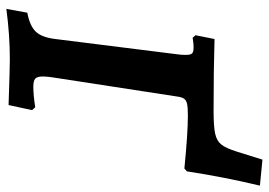

<svg xmlns="http://www.w3.org/2000/svg" viewBox="-141 -695 847 605"><g transform="rotate(90 282.5 -392.5)"><path d="M565 -788Q538 -676 520 -558L511 -550Q400 -561 344 -561Q319 -561 307.5 -558.5Q296 -556 291 -549Q286 -542 284 -526L224 -136Q221 -117 221 -104Q221 -86 228 -80Q235 -74 253 -74Q280 -74 318 -80L327 -70L311 4Q195 0 167 0Q90 0 8 11L20 -55Q62 -63 80 -82Q98 -101 103 -144L151 -527Q153 -539 153 -555Q153 -570 148 -574.5Q143 -579 130 -579Q121 -579 113 -578Q105 -577 99 -576L91 -585L103 -645Q199 -642 328 -642Q379 -642 401.5 -647Q424 -652 435.5 -666.5Q447 -681 458 -716L483 -796Z"/></g></svg>

Font: Alegreya SC
Style: Bold Italic
Weight: 700
Italic angle: -7°
Designer: Juan Pablo del Peral
Foundry: Huerta Tipografica
Version: Version 2.007; ttfautohint (v1.6)